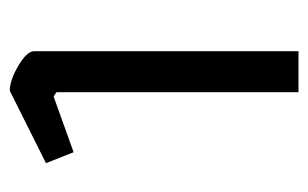

<svg xmlns="http://www.w3.org/2000/svg" viewBox="-142 -504 646 403"><g transform="rotate(-90 181.5 -303.0)"><path d="M189 -508 180 -514 63 -472 40 -530 192 -606Q214 -606 244.5 -588Q275 -570 275 -555V0H189Z"/></g></svg>

Font: Athiti Medium
Style: Regular
Weight: 500
Designer: CadsonDemak Team
Foundry: CadsonDemak
Version: Version 1.033